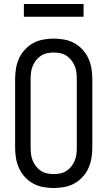

<svg xmlns="http://www.w3.org/2000/svg" viewBox="-20 -937 540 965"><path d="M250 8Q223 8 196.5 3Q170 -2 147 -14.5Q124 -27 105.5 -47Q87 -67 76 -91Q65 -115 60.5 -141.5Q56 -168 56 -195V-540Q56 -567 60.5 -593.5Q65 -620 76 -644Q87 -668 105.5 -688Q124 -708 147 -720.5Q170 -733 196.5 -738Q223 -743 250 -743Q277 -743 303.5 -738Q330 -733 353 -720.5Q376 -708 394.5 -688Q413 -668 424 -644Q435 -620 439.5 -593.5Q444 -567 444 -540V-195Q444 -168 439.5 -141.5Q435 -115 424 -91Q413 -67 394.5 -47Q376 -27 353 -14.5Q330 -2 303.5 3Q277 8 250 8ZM250 -62Q267 -62 283.5 -65.5Q300 -69 314 -78Q328 -87 338.5 -100.5Q349 -114 355.5 -129.5Q362 -145 364 -161.5Q366 -178 366 -195V-540Q366 -557 364 -573.5Q362 -590 355.5 -605.5Q349 -621 338.5 -634.5Q328 -648 314 -657Q300 -666 283.5 -669.5Q267 -673 250 -673Q233 -673 216.5 -669.5Q200 -666 186 -657Q172 -648 161.5 -634.5Q151 -621 144.5 -605.5Q138 -590 136 -573.5Q134 -557 134 -540V-195Q134 -178 136 -161.5Q138 -145 144.5 -129.5Q151 -114 161.5 -100.5Q172 -87 186 -78Q200 -69 216.5 -65.5Q233 -62 250 -62ZM400 -853H100V-917H400Z"/></svg>

Font: Moesevka
Style: Regular
Weight: 400
Monospace: yes
Designer: Belleve Invis
Foundry: Belleve Invis
Version: Version 32.5.0; ttfautohint (v1.8.4)